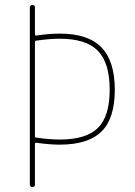

<svg xmlns="http://www.w3.org/2000/svg" viewBox="-20 -750 540 770"><path d="M120.1 -581.1V-204.1Q120.1 -198.2 125 -198.2Q177.7 -190.4 219.7 -190.4Q326.2 -190.4 373 -237.3Q419.9 -284.2 419.9 -389.6Q419.9 -498 372.6 -546.4Q325.2 -594.7 219.7 -594.7Q177.7 -594.7 125 -586.9Q120.1 -586.9 120.1 -581.1ZM99.6 -9.8V-719.7Q99.6 -729.5 109.9 -730Q120.1 -730.5 120.1 -719.7V-612.3Q120.1 -607.4 125 -607.4Q177.7 -615.2 219.7 -615.2Q333 -615.2 386.7 -560.1Q440.4 -504.9 440.4 -389.6Q440.4 -275.4 387.2 -222.7Q334 -169.9 219.7 -169.9Q177.7 -169.9 125 -177.7Q120.1 -177.7 120.1 -172.9V-9.8Q120.1 0 109.9 0Q99.6 0 99.6 -9.8Z"/></svg>

Font: Rounded-X Mgen+ 1m thin
Style: Regular
Weight: 100
Designer: [Source Han Sans]
Ryoko NISHIZUKA  (kana & ideographs); Paul D. Hunt (Latin, Greek & Cyrillic); Wenlong ZHANG  (bopomofo
Version: Version 1.059.20150602